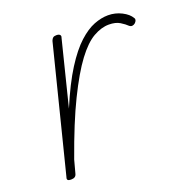

<svg xmlns="http://www.w3.org/2000/svg" viewBox="-102 -614 701 723"><g transform="rotate(-20 248.5 -252.0)"><path d="M63 15Q54 15 50.5 11.5Q47 8 50 0L176 -500Q179 -508 183.5 -511.5Q188 -515 197 -515Q207 -515 211 -510.5Q215 -506 212 -499L147 -239Q184 -327 219 -382Q254 -437 286.5 -466.5Q319 -496 348.5 -507.5Q378 -519 405 -519Q434 -519 459.5 -506Q485 -493 495 -475Q498 -471 496.5 -466Q495 -461 490 -456Q484 -451 478 -450.5Q472 -450 467 -454Q457 -464 440 -474.5Q423 -485 396 -485Q366 -485 333.5 -466.5Q301 -448 265.5 -400.5Q230 -353 188.5 -268.5Q147 -184 100 -52L86 0Q84 8 78.5 11.5Q73 15 63 15Z"/></g></svg>

Font: Playwrite IS Thin
Style: Regular
Weight: 250
Designer: Veronika Burian, José Scaglione
Foundry: TypeTogether
Version: Version 1.002